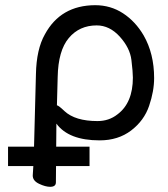

<svg xmlns="http://www.w3.org/2000/svg" viewBox="-20 -512 640 733"><path d="M352.1 -49.8Q396 -49.8 428.2 -75.2Q487.3 -119.1 487.3 -215.8Q487.3 -236.8 481.7 -283Q476.1 -329.1 437.3 -372.1Q398.4 -415 349.1 -415Q283.2 -415 242.7 -366.9Q202.1 -318.8 200.2 -217.8L197.3 -109.9Q203.1 -109.9 226.1 -87.9Q267.1 -49.8 352.1 -49.8ZM171.4 201.2Q153.3 201.2 129.2 189.7Q105 178.2 105 158.2Q108.9 127.4 117.2 -229Q119.1 -324.2 151.4 -380.9Q211.4 -491.7 343.3 -492.2Q402.3 -492.2 449.7 -461.2Q497.1 -430.2 528.3 -377Q568.4 -307.1 568.4 -213.9Q568.4 -164.1 549.3 -107.9Q530.3 -51.8 480.7 -13.9Q431.2 23.9 360.4 23.9Q242.2 23.9 195.3 -40L193.4 184.1Q193.4 201.2 171.4 201.2ZM321.8 47.9V122.1H10.7V47.9Z"/></svg>

Font: LXGW WenKai Screen R
Style: Regular
Weight: 400
Designer: Fontworks Inc.
Version: Version 1.235;May 31, 2022